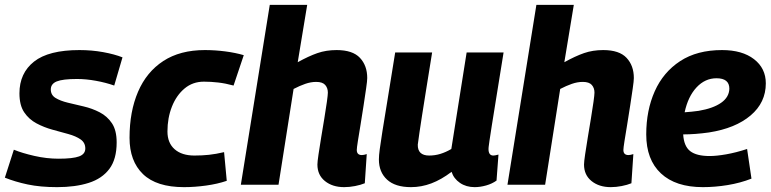

<svg xmlns="http://www.w3.org/2000/svg" viewBox="-37 -760 3173 790"><path d="M-17 -29 20 -144Q54 -130 104.5 -118.5Q155 -107 204 -107Q263 -107 288.5 -116.5Q314 -126 314 -149Q314 -173 294.5 -186.5Q275 -200 244 -208.5Q213 -217 178.5 -226.5Q144 -236 113 -252.5Q82 -269 62.5 -298Q43 -327 43 -376Q43 -459 103 -506.5Q163 -554 290 -554Q341 -554 387.5 -545.5Q434 -537 467 -524L433 -408Q399 -420 358 -427.5Q317 -435 280 -435Q221 -435 196.5 -425Q172 -415 172 -392Q172 -369 191.5 -357Q211 -345 242 -337.5Q273 -330 307.5 -322Q342 -314 373 -298Q404 -282 423.5 -253Q443 -224 443 -174Q443 -105 413 -65Q383 -25 328 -7.5Q273 10 198 10Q129 10 77 -1Q25 -12 -17 -29Z M720 10Q607 10 551.5 -43.5Q496 -97 496 -193Q496 -301 531 -382.5Q566 -464 635 -509Q704 -554 806 -554Q848 -554 890 -548.5Q932 -543 966 -533L924 -408Q891 -417 861 -420.5Q831 -424 802 -424Q756 -424 722.5 -396Q689 -368 670.5 -321.5Q652 -275 652 -219Q652 -172 681.5 -146Q711 -120 763 -120Q794 -120 822.5 -123Q851 -126 885 -134L896 -16Q858 -3 811 3.5Q764 10 720 10Z M1431 -143Q1431 -122 1452 -122Q1460 -122 1472 -126L1464 -6Q1447 1 1424 5.5Q1401 10 1379 10Q1331 10 1300 -15Q1269 -40 1269 -83Q1269 -94 1273.5 -124.5Q1278 -155 1284.5 -194.5Q1291 -234 1297.5 -273Q1304 -312 1308 -341Q1312 -370 1312 -379Q1312 -398 1301 -410.5Q1290 -423 1264 -423Q1242 -423 1219 -415Q1196 -407 1171 -394L1109 0H954L1073 -740H1227L1188 -504Q1233 -529 1269 -541.5Q1305 -554 1348 -554Q1414 -554 1444 -522Q1474 -490 1474 -439Q1474 -427 1469.5 -396.5Q1465 -366 1459 -326Q1453 -286 1446.5 -247Q1440 -208 1435.5 -179.5Q1431 -151 1431 -143Z M1654 10Q1589 10 1555.5 -21Q1522 -52 1522 -104Q1522 -120 1525.5 -146Q1529 -172 1536.5 -220Q1544 -268 1557 -346Q1570 -424 1589 -544H1741Q1726 -451 1716 -388.5Q1706 -326 1699.5 -284.5Q1693 -243 1689 -215.5Q1685 -188 1682 -165Q1681 -120 1729 -120Q1753 -120 1775.5 -127Q1798 -134 1820 -147L1883 -544H2035Q2017 -431 2005 -358Q1993 -285 1986.5 -243Q1980 -201 1977 -181Q1974 -161 1973.5 -155Q1973 -149 1973 -147Q1973 -120 1993 -120Q1996 -120 2001.5 -121Q2007 -122 2014 -124L2006 -17Q1988 -4 1963.5 3Q1939 10 1916 10Q1881 10 1855.5 -7.5Q1830 -25 1821 -53Q1779 -21 1738 -5.5Q1697 10 1654 10Z M2528 -143Q2528 -122 2549 -122Q2557 -122 2569 -126L2561 -6Q2544 1 2521 5.5Q2498 10 2476 10Q2428 10 2397 -15Q2366 -40 2366 -83Q2366 -94 2370.5 -124.5Q2375 -155 2381.5 -194.5Q2388 -234 2394.5 -273Q2401 -312 2405 -341Q2409 -370 2409 -379Q2409 -398 2398 -410.5Q2387 -423 2361 -423Q2339 -423 2316 -415Q2293 -407 2268 -394L2206 0H2051L2170 -740H2324L2285 -504Q2330 -529 2366 -541.5Q2402 -554 2445 -554Q2511 -554 2541 -522Q2571 -490 2571 -439Q2571 -427 2566.5 -396.5Q2562 -366 2556 -326Q2550 -286 2543.5 -247Q2537 -208 2532.5 -179.5Q2528 -151 2528 -143Z M3055 -25Q3009 -7 2957 1.5Q2905 10 2855 10Q2743 10 2682.5 -46.5Q2622 -103 2622 -207Q2622 -306 2657 -384.5Q2692 -463 2761.5 -508.5Q2831 -554 2934 -554Q3017 -554 3065.5 -516.5Q3114 -479 3114 -417Q3114 -338 3051.5 -285Q2989 -232 2880 -215Q2823 -207 2774 -207Q2777 -158 2803 -138Q2829 -118 2883 -118Q2911 -118 2951 -125Q2991 -132 3037 -147ZM2911 -438Q2864 -438 2829 -400.5Q2794 -363 2780 -298Q2794 -299 2809 -300.5Q2824 -302 2838 -304Q2897 -314 2930 -337Q2963 -360 2964 -395Q2964 -438 2911 -438Z"/></svg>

Font: Georama
Style: Bold Italic
Weight: 700
Italic angle: -9°
Designer: Jean-Baptiste Levee
Foundry: Production Type
Version: Version 1.000